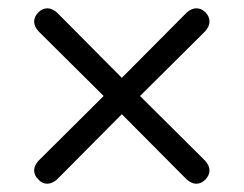

<svg xmlns="http://www.w3.org/2000/svg" viewBox="-20 -484 590 464"><path d="M118.2 -50.8 274.4 -208 430.7 -50.8Q442.4 -40 454.1 -40Q466.8 -40 476.6 -50.3Q486.3 -60.5 486.3 -72.3Q486.3 -84 475.6 -95.7L318.4 -252L475.6 -408.2Q486.3 -419.9 486.3 -431.6Q486.3 -444.3 476.6 -454.1Q466.8 -463.9 454.6 -463.9Q442.4 -463.9 430.7 -453.1L274.4 -295.9L118.2 -453.1Q106.4 -463.9 94.7 -463.9Q82 -463.9 72.3 -453.6Q62.5 -443.4 62.5 -431.6Q62.5 -419.9 73.2 -408.2L230.5 -252L73.2 -95.7Q62.5 -84 62.5 -72.3Q62.5 -59.6 73.2 -49.8Q82 -40 94.2 -40Q106.4 -40 118.2 -50.8Z"/></svg>

Font: FakePearl
Style: Light
Weight: 350
Version: Version 1.2